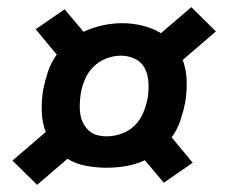

<svg xmlns="http://www.w3.org/2000/svg" viewBox="-20 -609 640 538"><path d="M84 -91 15 -159 108 -239Q98 -266 97 -296.5Q96 -327 101 -358Q106 -383 114.5 -408.5Q123 -434 139 -456L80 -527L161 -583L214 -520Q240 -532 267.5 -538Q295 -544 323 -544Q352 -544 380 -537Q408 -530 431 -516L516 -589L585 -521L492 -441Q502 -414 503 -383.5Q504 -353 499 -322Q494 -297 485.5 -271.5Q477 -246 461 -224L520 -153L439 -97L386 -160Q360 -148 332.5 -143.5Q305 -139 278 -139Q249 -139 220.5 -144.5Q192 -150 169 -164ZM279 -227Q300 -227 321 -234.5Q342 -242 358 -258Q374 -274 382 -294.5Q390 -315 394 -335Q397 -356 396 -377.5Q395 -399 386 -417Q377 -435 358.5 -444Q340 -453 319 -453Q298 -453 277.5 -445Q257 -437 241.5 -421.5Q226 -406 217.5 -385.5Q209 -365 206 -345Q204 -331 203.5 -316.5Q203 -302 205 -289Q207 -276 213 -264Q219 -252 229 -243Q239 -234 252 -230.5Q265 -227 279 -227Z"/></svg>

Font: Iosevka Curly Slab XBdEx
Style: Italic
Weight: 800
Width: 7
Italic angle: -9°
Monospace: yes
Designer: Belleve Invis
Foundry: Belleve Invis
Version: Version 11.1.0; ttfautohint (v1.8.3)